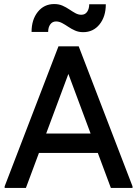

<svg xmlns="http://www.w3.org/2000/svg" viewBox="-20 -929 678 949"><path d="M528 0 275 -679 269 -700H369L635 -8V0ZM3 0V-8L269 -700H369L361 -679L108 0ZM113 -173 143 -269H504L534 -173ZM391 -770Q369 -770 351 -778Q333 -786 317.5 -796.5Q302 -807 287 -815Q272 -823 257 -823Q239 -823 228.5 -808.5Q218 -794 218 -771H136Q136 -832 167 -870.5Q198 -909 248 -909Q271 -909 289 -901Q307 -893 322.5 -882.5Q338 -872 352.5 -864Q367 -856 382 -856Q401 -856 411 -871Q421 -886 421 -908H503Q503 -847 472 -808.5Q441 -770 391 -770Z"/></svg>

Font: Fustat SemiBold
Style: Regular
Weight: 600
Designer: Mohamed Gaber, Khaled Hosny, Laura Garcia Mut
Foundry: Kief Type Foundry, Alif Type Foundry, Hard Type Foundry
Version: Version 1.007